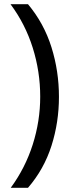

<svg xmlns="http://www.w3.org/2000/svg" viewBox="-20 -734 340 912"><path d="M260 -274Q260 -153 224.5 -41.5Q189 70 113 158H31Q100 64 135.5 -47.5Q171 -159 171 -275Q171 -394 135.5 -507Q100 -620 30 -714H113Q189 -623 224.5 -509.5Q260 -396 260 -274Z"/></svg>

Font: Noto Sans Thai Looped
Style: Regular
Weight: 400
Designer: Sasikarn Vongin, Ben Mitchell
Foundry: The Fontpad Ltd
Version: Version 1.001; ttfautohint (v1.8.4.7-5d5b)